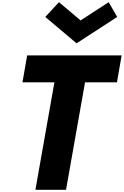

<svg xmlns="http://www.w3.org/2000/svg" viewBox="-20 -1748 1140 1768"><path d="M523 -1728 397 -1592 685 -1349 1059 -1592 981 -1728 722 -1560ZM187 -990H481L306 0H588L763 -990H1057L1100 -1238H230Z"/></svg>

Font: Hussar Dziwak
Style: Kur
Weight: 400
Version: Version 1.022